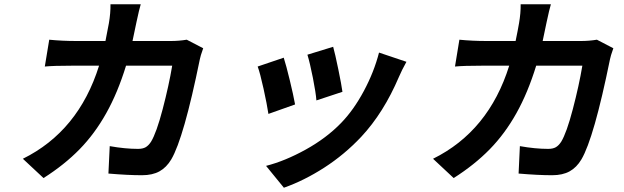

<svg xmlns="http://www.w3.org/2000/svg" viewBox="-20 -787 2908 895"><path d="M86.6 -46.9Q346.2 -175.4 441.8 -480.8H315.7Q230.5 -480.8 188.9 -476.9L209.5 -601.9Q270.6 -595.9 334.5 -595.9H471.6Q482.2 -647.4 487.6 -679Q495.7 -726.6 495 -767H636Q629.3 -745.4 615.8 -682.2Q602.3 -614.7 597.7 -595.9H777.7Q813.6 -595.9 850.5 -601.9L927.2 -562.1Q913.7 -524.1 911.6 -511Q836.6 -142.8 778.4 -44Q756 -6.4 723.4 11.7Q690.7 29.8 642 29.8Q576.3 29.8 485.4 22L491.5 -105.8Q563.2 -93 623.2 -93Q645.6 -93 658.9 -100.7Q672.2 -108.3 683.9 -126.1Q709.2 -167.3 738.3 -278.2Q767.4 -389.2 782.7 -480.8H567.5Q528.8 -354.8 475.1 -259.1Q421.5 -163.4 350.9 -91.1Q280.2 -18.8 182.9 43Z M1533 -568.9Q1541.9 -537.3 1557 -464.1Q1572.1 -391 1576.3 -359L1454.9 -318.9Q1452.4 -353.7 1438.6 -423.8Q1424.7 -494 1413 -532ZM1746.8 -541.9 1874.6 -498.9Q1852.6 -459.2 1839.8 -429Q1768.1 -260.7 1663.7 -149.1Q1585.9 -66.4 1491.7 -5.7Q1397.4 55 1303.3 88.1L1220.2 -13.8Q1308.2 -36.2 1405.2 -89.8Q1502.1 -143.5 1570.3 -214.1Q1628.6 -274.1 1676.1 -362.9Q1723.7 -451.7 1746.8 -541.9ZM1302.6 -518.1Q1313.9 -483 1330.8 -413.2Q1347.7 -343.4 1355.5 -300.1L1231.2 -256Q1224.8 -299.4 1208.5 -373.6Q1192.1 -447.8 1181.1 -476.9Z M1998.6 -46.9Q2258.2 -175.4 2353.7 -480.8H2227.6Q2142.4 -480.8 2100.9 -476.9L2121.4 -601.9Q2182.5 -595.9 2246.4 -595.9H2383.5Q2394.2 -647.4 2399.5 -679Q2407.7 -726.6 2407 -767H2547.9Q2541.2 -745.4 2527.7 -682.2Q2514.2 -614.7 2509.6 -595.9H2689.6Q2725.5 -595.9 2762.4 -601.9L2839.1 -562.1Q2825.6 -524.1 2823.5 -511Q2748.6 -142.8 2690.3 -44Q2668 -6.4 2635.3 11.7Q2602.6 29.8 2554 29.8Q2488.3 29.8 2397.4 22L2403.4 -105.8Q2475.1 -93 2535.2 -93Q2557.5 -93 2570.8 -100.7Q2584.2 -108.3 2595.9 -126.1Q2621.1 -167.3 2650.2 -278.2Q2679.3 -389.2 2694.6 -480.8H2479.4Q2440.7 -354.8 2387.1 -259.1Q2333.5 -163.4 2262.8 -91.1Q2192.1 -18.8 2094.8 43Z"/></svg>

Font: Karasuma Gothic
Style: Bold Italic
Weight: 700
Italic angle: 9.39998°
Designer: Rasmus Andersson / Ryoko Nishizuka
Foundry: Genbu
Version: Version 1.00